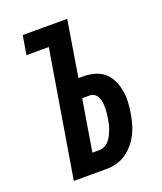

<svg xmlns="http://www.w3.org/2000/svg" viewBox="-136 -824 772 913"><g transform="rotate(-20 250.0 -367.5)"><path d="M79 0 185 -639H72L88 -735H313L267 -452H290Q319 -452 347 -444.5Q375 -437 395.5 -419.5Q416 -402 428 -377Q440 -352 445.5 -324Q451 -296 449.5 -267Q448 -238 443 -209Q439 -184 432 -158.5Q425 -133 413 -109.5Q401 -86 383 -64.5Q365 -43 342.5 -28Q320 -13 294 -6.5Q268 0 243 0ZM208 -96H243Q256 -96 269.5 -102.5Q283 -109 292.5 -120Q302 -131 308.5 -144Q315 -157 320 -170Q325 -183 328 -196.5Q331 -210 333 -224Q335 -237 336.5 -250.5Q338 -264 338 -277.5Q338 -291 336 -304Q334 -317 329 -328.5Q324 -340 314 -348Q304 -356 290 -356H251Z"/></g></svg>

Font: Iosevka Curly Oblique
Style: Bold
Weight: 700
Italic angle: -9°
Monospace: yes
Designer: Belleve Invis
Foundry: Belleve Invis
Version: Version 11.1.0; ttfautohint (v1.8.3)